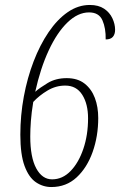

<svg xmlns="http://www.w3.org/2000/svg" viewBox="-20 -744 484 774"><path d="M187 10Q153 10 124.5 -9.5Q96 -29 79 -75Q62 -121 62 -201Q62 -279 76 -354.5Q90 -430 115.5 -496.5Q141 -563 176 -614.5Q211 -666 253 -695Q295 -724 342 -724Q377 -724 399.5 -709Q422 -694 433 -670.5Q444 -647 444 -624Q444 -606 435 -595.5Q426 -585 406 -585Q407 -630 393 -662Q379 -694 339 -694Q294 -694 252 -653.5Q210 -613 176.5 -541Q143 -469 122 -374Q140 -390 172.5 -409.5Q205 -429 249 -429Q293 -429 321 -407Q349 -385 362.5 -349Q376 -313 376 -268Q376 -195 353.5 -131.5Q331 -68 289 -29Q247 10 187 10ZM190 -21Q232 -21 264.5 -54.5Q297 -88 316 -144Q335 -200 335 -267Q335 -325 311.5 -362Q288 -399 243 -399Q205 -399 171.5 -379Q138 -359 114 -333Q107 -290 104.5 -256Q102 -222 102 -194Q102 -110 126 -65.5Q150 -21 190 -21Z"/></svg>

Font: Noto Serif Tamil ExtraCondensed ExtraLight
Style: Italic
Weight: 200
Width: 2
Italic angle: -12°
Designer: Indian Type Foundry, Tom Grace, and the Monotype Design Team
Foundry: Monotype Imaging Inc.
Version: Version 2.003; ttfautohint (v1.8.4.7-5d5b)